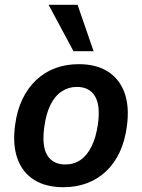

<svg xmlns="http://www.w3.org/2000/svg" viewBox="-20 -772 593 802"><path d="M245 10Q171 10 122 -21Q73 -52 52.5 -110.5Q32 -169 43 -249Q51 -311 74 -358.5Q97 -406 132 -438.5Q167 -471 211.5 -487.5Q256 -504 309 -504Q383 -504 431.5 -472.5Q480 -441 500.5 -383.5Q521 -326 510 -245Q502 -183 479.5 -135.5Q457 -88 422 -55.5Q387 -23 342.5 -6.5Q298 10 245 10ZM252 -85Q289 -85 316.5 -104Q344 -123 362.5 -160.5Q381 -198 389 -253Q400 -332 376.5 -370.5Q353 -409 301 -409Q266 -409 237.5 -390Q209 -371 190.5 -333.5Q172 -296 165 -241Q154 -162 177.5 -123.5Q201 -85 252 -85ZM287 -558 183 -752H304L371 -558Z"/></svg>

Font: Nunito Sans 10pt SemiCondensed
Style: Bold Italic
Weight: 700
Width: 4
Italic angle: -9°
Designer: Vernon Adams
Foundry: Vernon Adams
Version: Version 3.101;gftools[0.9.27]